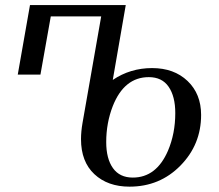

<svg xmlns="http://www.w3.org/2000/svg" viewBox="-20 -713 848 744"><path d="M494.6 -24.9Q585.9 -24.9 630.9 -128.9Q659.2 -195.3 659.2 -274.9Q659.2 -339.4 633.5 -376.7Q607.9 -414.1 556.6 -414.1Q461.4 -414.1 417 -301.8Q391.6 -236.3 391.6 -162.6Q391.6 -98.1 417.7 -61.5Q443.8 -24.9 494.6 -24.9ZM481.9 10.3Q397.5 10.3 345.7 -38.1Q293.9 -86.4 293.9 -173.8Q293.9 -203.1 299.8 -236.8L372.1 -649.4H176.8L136.7 -423.8H48.8L96.2 -693.4H467.3L417 -403.3Q484.9 -449.2 569.3 -449.2Q654.3 -449.2 706.8 -399.2Q759.3 -349.1 759.3 -267.6Q759.3 -152.8 679.2 -71.3Q599.1 10.3 481.9 10.3Z"/></svg>

Font: Kelvinch
Style: Italic
Weight: 400
Italic angle: -10°
Designer: Paul James Miller
Foundry: High-Logic / Made with FontCreator
Version: Version 3.40;July 22, 2017;FontCreator 11.0.0.2388 64-bit